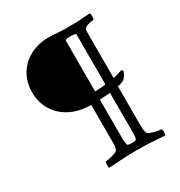

<svg xmlns="http://www.w3.org/2000/svg" viewBox="-156 -757 818 871"><g transform="rotate(-30 253.0 -321.5)"><path d="M338 -289Q327 -288 311 -287Q295 -286 283 -285V-116Q283 -91 283.5 -75Q284 -59 287 -48Q288 -44 296 -43Q304 -42 310 -42Q317 -42 325 -43Q333 -44 334 -47Q338 -58 338 -76Q338 -94 338 -112ZM339 -596Q336 -599 327 -600Q318 -601 310 -601Q302 -601 295 -600.5Q288 -600 283 -595V-328Q285 -328 293.5 -328.5Q302 -329 311.5 -329.5Q321 -330 329.5 -331Q338 -332 339 -333ZM384 -115Q384 -90 384.5 -77Q385 -64 389 -53Q391 -47 400.5 -42.5Q410 -38 422 -35Q434 -32 444.5 -30.5Q455 -29 458 -29Q462 -24 461.5 -11.5Q461 1 459 4Q424 2 392 -0.5Q360 -3 313 -3Q271 -3 233 -0.5Q195 2 165 4Q162 -2 163 -14.5Q164 -27 166 -29Q170 -29 180 -30.5Q190 -32 200.5 -35Q211 -38 220.5 -42Q230 -46 232 -52Q237 -63 237 -79.5Q237 -96 237 -115V-284Q190 -284 152 -298Q114 -312 87.5 -337Q61 -362 47 -395Q33 -428 33 -465Q33 -512 50 -546.5Q67 -581 94 -603Q121 -625 153.5 -635.5Q186 -646 216 -646Q238 -646 249 -645.5Q260 -645 268 -644Q276 -643 286.5 -642.5Q297 -642 319 -642Q345 -642 366.5 -642.5Q388 -643 404 -645Q423 -646 439 -647Q441 -645 441.5 -640Q442 -635 442 -629.5Q442 -624 441 -619Q440 -614 438 -613Q432 -613 424.5 -611.5Q417 -610 409.5 -608Q402 -606 396 -602.5Q390 -599 388 -594Q386 -589 386 -578.5Q386 -568 386 -530V-339Q388 -339 395.5 -341Q403 -343 411 -345Q421 -348 433 -352Q437 -352 438.5 -349Q440 -346 440 -343Q440 -339 437 -333.5Q434 -328 430 -322Q426 -316 422 -311.5Q418 -307 415 -306Q396 -298 384 -296Z"/></g></svg>

Font: Vermiglione SemiBold
Style: Regular
Weight: 600
Version: Version 1.000